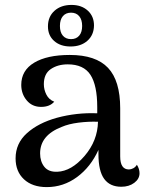

<svg xmlns="http://www.w3.org/2000/svg" viewBox="-20 -745 593 776"><path d="M265.1 -557.1Q224.1 -557.1 199 -579.3Q173.8 -601.6 173.8 -638.2Q173.8 -677.7 200.2 -701.4Q226.6 -725.1 269 -725.1Q309.6 -725.1 334.7 -702.1Q359.9 -679.2 359.9 -642.1Q359.4 -603.5 333.3 -580.3Q307.1 -557.1 265.1 -557.1ZM300 -679.7Q288.1 -693.8 267.1 -693.8Q246.1 -693.8 234.1 -679.7Q222.2 -665.5 222.2 -640.1Q222.2 -614.7 234.1 -600.8Q246.1 -586.9 267.1 -586.9Q288.1 -586.9 300 -600.8Q312 -614.7 312 -640.1Q312 -665.5 300 -679.7ZM533.2 -79.1Q543.9 -62.5 543.9 -44.9Q543.9 -22 522.7 -6.1Q501.5 9.8 470.2 9.8Q424.3 9.8 401.1 -22Q377.9 -53.7 377.9 -122.1V-139.2Q346.7 -70.3 291.5 -29.5Q236.3 11.2 168.9 11.2Q110.8 11.2 76.9 -20.3Q43 -51.8 43 -105Q43 -165.5 88.9 -206.8Q134.8 -248 210 -269Q289.6 -290.5 373 -287.1V-312Q373 -400.4 345.5 -442.6Q317.9 -484.9 253.9 -484.9Q213.4 -484.9 185.3 -465.8Q157.2 -446.8 157.2 -404.8Q157.2 -382.8 167.5 -362.5Q177.7 -342.3 199.2 -334Q181.2 -313 146 -313Q109.9 -313 87.9 -339.4Q65.9 -365.7 65.9 -401.9Q65.9 -460.4 118.2 -491.7Q170.4 -522.9 262.2 -522.9Q367.2 -522.9 416.5 -470.9Q465.8 -418.9 465.8 -307.1V-112.8Q465.8 -60.1 501 -60.1Q509.3 -60.1 518.6 -64.9Q527.8 -69.8 533.2 -79.1ZM211.9 -50.8Q269 -53.2 321.8 -114.7Q374.5 -176.3 376 -252.9Q338.4 -254.4 297.6 -249.3Q256.8 -244.1 229 -231.9Q142.1 -198.2 142.1 -125Q142.1 -92.3 159.2 -70.8Q176.3 -49.3 211.9 -50.8Z"/></svg>

Font: Arima Madurai Medium
Style: Regular
Weight: 500
Designer: Joana Correia and Natanael Gama
Foundry: NDISCOVER
Version: Version 1.019;PS 001.019;hotconv 1.0.88;makeotf.lib2.5.64775